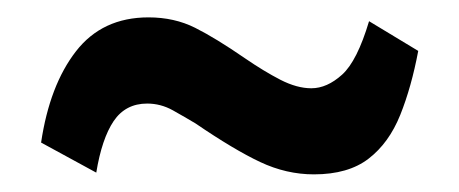

<svg xmlns="http://www.w3.org/2000/svg" viewBox="-20 -438 528 221"><path d="M341.3 -237.3Q309.6 -237.3 279.5 -251.5Q249.5 -265.6 205.1 -295.9Q192.9 -303.2 179 -311Q165 -318.8 149.4 -318.8Q124.5 -318.8 110.8 -298.6Q97.2 -278.3 90.8 -239.3L27.3 -273.9Q37.1 -339.8 67.4 -378.9Q97.7 -418 150.9 -418Q180.7 -418 204.6 -406Q228.5 -394 261.7 -371.1Q283.7 -356 302.7 -346.2Q321.8 -336.4 338.4 -336.4Q356.4 -336.4 373.8 -352.1Q391.1 -367.7 404.8 -413.6L461.4 -379.4Q453.6 -337.9 440.7 -305.7Q427.7 -273.4 404.3 -255.4Q380.9 -237.3 341.3 -237.3Z"/></svg>

Font: Comme ExtraBold
Style: Regular
Weight: 800
Version: Version 1.000;gftools[0.9.27]